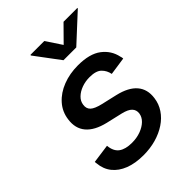

<svg xmlns="http://www.w3.org/2000/svg" viewBox="-223 -868 984 984"><g transform="rotate(-45 269.0 -376.0)"><path d="M226.6 11.2Q168 11.2 124.5 -5.6Q81.1 -22.5 55.9 -54Q30.8 -85.4 26.9 -130.4Q26.4 -133.3 26.1 -136Q25.9 -138.7 25.9 -141.6L128.4 -155.8Q132.3 -112.8 158 -94.2Q183.6 -75.7 230 -75.7Q265.1 -75.7 293.9 -86.4Q322.8 -97.2 341.1 -115Q359.4 -132.8 362.8 -155.8Q365.7 -179.2 350.8 -194.8Q335.9 -210.4 299.3 -219.2L210.9 -239.7Q139.6 -256.8 107.4 -295.2Q75.2 -333.5 83.5 -392.1Q89.8 -441.4 122.1 -477.5Q154.3 -513.7 204.6 -533.2Q254.9 -552.7 314.5 -552.7Q398.9 -552.7 443.8 -518.6Q488.8 -484.4 500 -430.2Q501.5 -426.3 502.4 -421.9Q503.4 -417.5 503.4 -413.1L406.2 -398.9Q400.9 -427.7 380.6 -447.8Q360.4 -467.8 313.5 -467.8Q283.2 -467.8 256.3 -458Q229.5 -448.2 211.7 -430.9Q193.8 -413.6 190.9 -390.6Q187 -365.2 203.1 -350.1Q219.2 -335 261.2 -325.2L345.7 -305.7Q417 -289.1 449 -251.5Q481 -213.9 473.1 -156.7Q468.3 -119.1 447.5 -88.1Q426.8 -57.1 393.3 -34.9Q359.9 -12.7 317.4 -0.7Q274.9 11.2 226.6 11.2ZM280.8 -762.7 336.9 -678.2 420.4 -762.7H521L520 -758.8L373.5 -623.5H280.8L179.7 -758.8L180.7 -762.7Z"/></g></svg>

Font: Inter Medium
Style: Italic
Weight: 500
Italic angle: -9.3988°
Designer: Rasmus Andersson
Foundry: rsms
Version: Version 4.001;git-66647c0bb